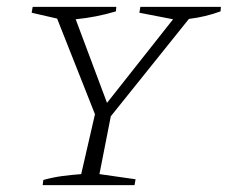

<svg xmlns="http://www.w3.org/2000/svg" viewBox="-20 -538 662 558"><path d="M104 0 106 -15Q135 -23 162 -26.5Q189 -30 216 -32L256 -206L146 -484L72 -501L75 -518H318L317 -505Q261 -488 200 -482L291 -239L483 -482L385 -501L388 -518H622L621 -505Q578 -489 529 -483L302 -200L269 -32L374 -17L371 0Z"/></svg>

Font: Piazzolla SC ExtraLight
Style: Italic
Weight: 200
Italic angle: -11.3°
Designer: Juan Pablo del Peral
Foundry: Huerta Tipografica
Version: Version 1.330